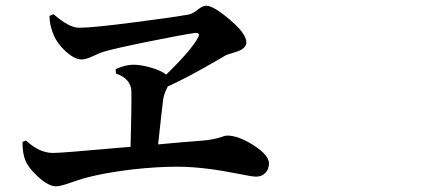

<svg xmlns="http://www.w3.org/2000/svg" viewBox="-20 -694 1540 680"><path d="M178.7 -34.2Q151.4 -34.2 114.3 -68.4Q81.1 -98.6 70.3 -125Q59.6 -149.4 59.6 -191.4L72.3 -196.3Q119.1 -152.3 168 -152.3Q200.2 -152.3 416 -171.9Q433.6 -172.9 442.4 -173.8Q446.3 -316.4 445.3 -370.1Q444.3 -415 390.6 -433.6L389.6 -449.2Q424.8 -464.8 452.1 -464.8Q478.5 -464.8 512.7 -455.1Q550.8 -444.3 568.4 -429.7Q658.2 -516.6 681.6 -561.5Q691.4 -579.1 669.9 -577.1Q627 -571.3 511.7 -547.9Q385.7 -522.5 346.7 -510.7Q333 -506.8 311.5 -496.1Q284.2 -483.4 269.5 -483.4Q244.1 -483.4 211.9 -512.7Q182.6 -540 169.9 -570.3Q155.3 -605.5 155.3 -637.7L169.9 -643.6Q224.6 -595.7 259.8 -595.7Q308.6 -595.7 457 -615.2Q582 -630.9 648.4 -642.6Q663.1 -645.5 680.7 -660.2Q698.2 -673.8 710 -673.8Q735.4 -673.8 792 -626Q852.5 -575.2 852.5 -543.9Q852.5 -528.3 834 -517.6Q823.2 -511.7 798.8 -504.9Q783.2 -500 779.3 -498Q770.5 -493.2 751 -481.4Q645.5 -419.9 574.2 -387.7Q573.2 -386.7 572.3 -383.8Q560.5 -360.4 557.6 -339.8Q555.7 -322.3 550.8 -281.2Q543.9 -215.8 540 -182.6Q634.8 -191.4 700.2 -196.3Q734.4 -199.2 764.6 -209Q778.3 -213.9 784.2 -213.9Q824.2 -213.9 877.9 -179.7Q932.6 -144.5 932.6 -115.2Q932.6 -94.7 919.9 -81.5Q907.2 -68.4 886.7 -68.4Q873 -68.4 826.2 -78.1Q705.1 -102.5 617.2 -103.5Q543.9 -104.5 447.3 -93.8Q351.6 -82 288.1 -65.4Q269.5 -60.5 238.3 -49.8Q195.3 -34.2 178.7 -34.2Z"/></svg>

Font: Bpmf GenYo Min B
Style: B
Weight: 700
Foundry: But Ko
Version: Version 1.320